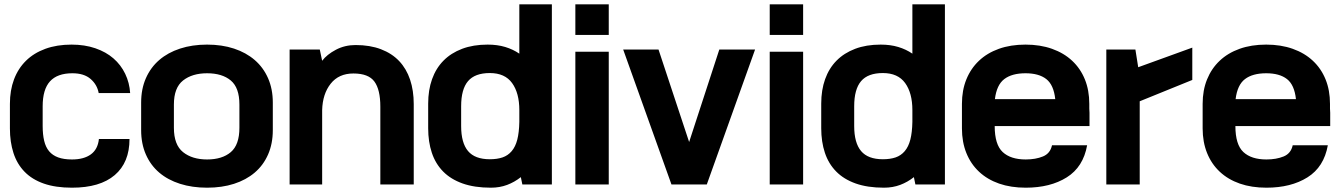

<svg xmlns="http://www.w3.org/2000/svg" viewBox="-20 -720 6219 891"><path d="M581 -75Q581 34 512.5 92.5Q444 151 314 151Q238 151 183.5 132Q129 113 94 77Q59 41 42.5 -10Q26 -61 26 -124V-238Q26 -301 45 -351.5Q64 -402 100.5 -438Q137 -474 190.5 -493.5Q244 -513 312 -513Q373 -513 422.5 -496Q472 -479 506.5 -449Q541 -419 561 -377.5Q581 -336 584 -288H438Q431 -327 400.5 -353.5Q370 -380 316 -380Q246 -380 212 -342.5Q178 -305 178 -227V-135Q178 -96 185 -66.5Q192 -37 208 -18Q224 1 250 10.5Q276 20 314 20Q369 20 401.5 -3.5Q434 -27 439 -75Z M635 -244Q635 -307 657 -357Q679 -407 719 -441.5Q759 -476 815.5 -494.5Q872 -513 941 -513Q1010 -513 1066 -494.5Q1122 -476 1162 -441.5Q1202 -407 1224 -357Q1246 -307 1246 -244V-116Q1246 -53 1224 -3Q1202 47 1162 81Q1122 115 1066 133Q1010 151 941 151Q872 151 815.5 133Q759 115 719 81Q679 47 657 -3Q635 -53 635 -116ZM787 -127Q787 -48 829.5 -14Q872 20 941 20Q1011 20 1051 -14Q1091 -48 1091 -127V-235Q1091 -313 1051 -346.5Q1011 -380 941 -380Q872 -380 829.5 -346.5Q787 -313 787 -235Z M1464 -490 1475 -438Q1497 -467 1538.5 -489Q1580 -511 1630 -511Q1697 -511 1748 -491.5Q1799 -472 1832.5 -436.5Q1866 -401 1883 -350.5Q1900 -300 1900 -237V136H1745V-225Q1745 -304 1717.5 -341.5Q1690 -379 1620 -379Q1552 -379 1514.5 -331.5Q1477 -284 1475 -209V136H1324V-490Z M2541 -700V136H2404L2397 102Q2368 125 2333.5 138Q2299 151 2258 151Q2182 151 2127 131.5Q2072 112 2036.5 76Q2001 40 1984 -11Q1967 -62 1967 -125V-239Q1967 -302 1985 -352.5Q2003 -403 2038 -438.5Q2073 -474 2124.5 -493.5Q2176 -513 2243 -513Q2288 -513 2324.5 -502Q2361 -491 2390 -471V-700ZM2253 19Q2287 19 2312 10.5Q2337 2 2354.5 -18.5Q2372 -39 2380.5 -72Q2389 -105 2390 -154V-209Q2390 -288 2356.5 -334.5Q2323 -381 2253 -381Q2184 -381 2152 -343.5Q2120 -306 2120 -227V-135Q2120 -57 2152 -19Q2184 19 2253 19Z M2805 136H2650V-480H2805ZM2650 -558V-700H2805V-558Z M3178 -61 3318 -490H3484L3260 136H3096L2872 -490H3036Z M3707 136H3552V-480H3707ZM3552 -558V-700H3707V-558Z M4365 -700V136H4228L4221 102Q4192 125 4157.5 138Q4123 151 4082 151Q4006 151 3951 131.5Q3896 112 3860.5 76Q3825 40 3808 -11Q3791 -62 3791 -125V-239Q3791 -302 3809 -352.5Q3827 -403 3862 -438.5Q3897 -474 3948.5 -493.5Q4000 -513 4067 -513Q4112 -513 4148.5 -502Q4185 -491 4214 -471V-700ZM4077 19Q4111 19 4136 10.5Q4161 2 4178.5 -18.5Q4196 -39 4204.5 -72Q4213 -105 4214 -154V-209Q4214 -288 4180.5 -334.5Q4147 -381 4077 -381Q4008 -381 3976 -343.5Q3944 -306 3944 -227V-135Q3944 -57 3976 -19Q4008 19 4077 19Z M5025 -46Q5007 55 4930.5 103Q4854 151 4740 151Q4671 151 4616.5 132Q4562 113 4523.5 77Q4485 41 4464.5 -10Q4444 -61 4444 -124V-238Q4444 -301 4464.5 -351.5Q4485 -402 4523 -438Q4561 -474 4615.5 -493.5Q4670 -513 4739 -513Q4807 -513 4862 -493.5Q4917 -474 4955.5 -438Q4994 -402 5014.5 -351.5Q5035 -301 5035 -238V-216Q5036 -206 5036 -196.5Q5036 -187 5036 -177V-135H4596Q4596 -49 4633 -14.5Q4670 20 4740 20Q4786 20 4820 6Q4854 -8 4862 -46ZM4739 -380Q4676 -380 4640.5 -353Q4605 -326 4597 -260H4877Q4870 -326 4835.5 -353Q4801 -380 4739 -380Z M5513 -349 5269 -250V136H5114V-490H5249L5262 -408L5513 -499Z M6142 -46Q6124 55 6047.5 103Q5971 151 5857 151Q5788 151 5733.5 132Q5679 113 5640.5 77Q5602 41 5581.5 -10Q5561 -61 5561 -124V-238Q5561 -301 5581.5 -351.5Q5602 -402 5640 -438Q5678 -474 5732.5 -493.5Q5787 -513 5856 -513Q5924 -513 5979 -493.5Q6034 -474 6072.5 -438Q6111 -402 6131.5 -351.5Q6152 -301 6152 -238V-216Q6153 -206 6153 -196.5Q6153 -187 6153 -177V-135H5713Q5713 -49 5750 -14.5Q5787 20 5857 20Q5903 20 5937 6Q5971 -8 5979 -46ZM5856 -380Q5793 -380 5757.5 -353Q5722 -326 5714 -260H5994Q5987 -326 5952.5 -353Q5918 -380 5856 -380Z"/></svg>

Font: Cafe24 Ohsquare
Style: Bold
Weight: 700
Designer: Cafe24 thkim, hmlim, mnelim, nhlee, sslee, sskim, smlim, yjkim, sdjeong, hskwak & 4IRTF
Foundry: Cafe24
Version: Version 1.000